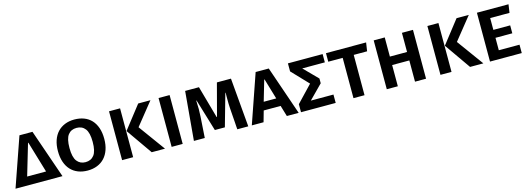

<svg xmlns="http://www.w3.org/2000/svg" viewBox="-5 -1357 5911 2149"><g transform="rotate(-15 2950.0 -282.5)"><path d="M-5 0 192 -566H343L539 0ZM156 -98H375L267 -460H263Z M1099 -283Q1099 -213 1080 -158Q1061 -103 1026 -65Q991 -27 941 -7Q891 13 830 13Q769 13 719.5 -6.5Q670 -26 635 -63.5Q600 -101 581 -156.5Q562 -212 562 -283Q562 -353 581 -408Q600 -463 635 -500.5Q670 -538 719.5 -558Q769 -578 830 -578Q891 -578 941 -559Q991 -540 1026 -502.5Q1061 -465 1080 -410Q1099 -355 1099 -283ZM965 -283Q965 -389 929.5 -435Q894 -481 830 -481Q766 -481 731 -435.5Q696 -390 696 -283Q696 -176 732 -130Q768 -84 830 -84Q894 -84 929.5 -130Q965 -176 965 -283Z M1358 0H1230V-566H1358ZM1362 -302 1568 -566H1710L1503 -308L1727 0H1573Z M1804 0V-566H1932V0Z M2565 0Q2563 -17 2562 -36Q2561 -55 2559 -83Q2557 -111 2554 -150.5Q2551 -190 2547 -249Q2545 -276 2544.5 -300.5Q2544 -325 2544 -351V-388Q2544 -408 2545 -429H2541L2436 -57H2320L2208 -429H2204Q2207 -379 2207 -330Q2207 -286 2204 -244L2188 0H2062L2112 -566H2272L2377 -192H2381L2480 -566H2643L2692 0Z M3101 -127H2905L2869 0H2733L2929 -566H3081L3276 0H3139ZM2930 -221H3075L3004 -460H3000Z M3600 -256 3443 -97H3705V0H3303V-93L3484 -283L3303 -473V-566H3705V-470H3443L3600 -311Z M4039 -467V0H3911V-467H3744V-566H4209L4194 -467Z M4624 0V-246H4425V0H4297V-566H4425V-344H4624V-566H4752V0Z M5047 0H4919V-566H5047ZM5051 -302 5257 -566H5399L5192 -308L5416 0H5262Z M5621 -470V-333H5816V-241H5621V-97H5861V0H5493V-566H5859L5845 -470Z"/></g></svg>

Font: Qnwhxotralxmqkhsjrfbfhwcoqn
Style: Regular
Weight: 500
Designer: Carrois Corporate & Edenspiekermann
Foundry: Carrois Corporate GbR & Edenspiekermann AG
Version: Version 2.001